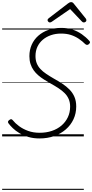

<svg xmlns="http://www.w3.org/2000/svg" viewBox="-20 -1276 862 1796"><path d="M350 19Q292 19 245 5Q198 -9 162 -30.5Q126 -52 100 -77Q74 -102 59 -123Q53 -132 55 -139Q57 -146 66 -153Q78 -162 85 -161Q92 -160 98 -153Q122 -123 158.5 -96Q195 -69 243 -51.5Q291 -34 351 -34Q413 -34 465 -51.5Q517 -69 555 -101.5Q593 -134 614.5 -179Q636 -224 636 -279Q636 -318 623 -348.5Q610 -379 586 -403.5Q562 -428 528.5 -450Q495 -472 452 -496Q422 -513 392.5 -531.5Q363 -550 338 -571.5Q313 -593 294.5 -619Q276 -645 265.5 -677.5Q255 -710 255 -751Q255 -809 276.5 -857.5Q298 -906 338 -941.5Q378 -977 432.5 -996Q487 -1015 553 -1015Q610 -1015 657.5 -999.5Q705 -984 744.5 -956.5Q784 -929 815 -894Q824 -885 822 -878Q820 -871 811 -863Q803 -856 795 -856Q787 -856 778 -863Q750 -891 716.5 -913.5Q683 -936 643 -949Q603 -962 551 -962Q500 -962 456.5 -947Q413 -932 380.5 -904.5Q348 -877 330 -838.5Q312 -800 312 -752Q312 -713 324 -683.5Q336 -654 358 -630.5Q380 -607 412.5 -585Q445 -563 485 -540Q527 -517 564 -492.5Q601 -468 630.5 -438Q660 -408 676.5 -369.5Q693 -331 693 -280Q693 -215 667.5 -160.5Q642 -106 595.5 -65.5Q549 -25 486.5 -3Q424 19 350 19ZM446 -1066Q438 -1066 431.5 -1073Q425 -1080 425 -1087Q425 -1093 427.5 -1096.5Q430 -1100 434 -1104L615 -1243Q624 -1250 631 -1253Q638 -1256 646 -1256Q653 -1256 659 -1252.5Q665 -1249 670 -1242L783 -1102Q786 -1098 787 -1093.5Q788 -1089 788 -1086Q788 -1077 780 -1071.5Q772 -1066 764 -1066Q759 -1066 754 -1068.5Q749 -1071 745 -1076L636 -1191L468 -1075Q461 -1070 456.5 -1068Q452 -1066 446 -1066ZM0 490H764V500H0ZM0 -20H764V0H0ZM0 -505H764V-500H0ZM0 -1010H764V-1000H0Z"/></svg>

Font: Playwrite AU TAS Guides
Style: Regular
Weight: 400
Designer: Veronika Burian, José Scaglione
Foundry: TypeTogether
Version: Version 1.003